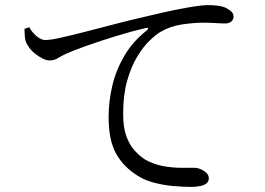

<svg xmlns="http://www.w3.org/2000/svg" viewBox="-20 -731 1040 753"><path d="M727 2Q698 2 658 -1.5Q618 -5 577 -16.5Q536 -28 502 -54Q455 -88 430.5 -138Q406 -188 406 -273Q406 -332 420 -393Q434 -454 467 -511Q500 -568 556 -612Q562 -617 560.5 -620Q559 -623 551 -621Q495 -608 433.5 -589Q372 -570 319.5 -551.5Q267 -533 237 -519Q222 -512 207 -503Q192 -494 176 -494Q162 -494 147 -501.5Q132 -509 117.5 -520.5Q103 -532 93.5 -545.5Q84 -559 80 -572Q77 -584 77 -595.5Q77 -607 76 -618L95 -624Q105 -605 123 -589.5Q141 -574 158 -574Q177 -574 220 -583.5Q263 -593 320.5 -608Q378 -623 442 -639.5Q506 -656 568 -670Q626 -684 671 -693Q716 -702 747 -706.5Q778 -711 795 -711Q815 -711 834.5 -708.5Q854 -706 866 -700Q882 -692 889 -684Q896 -676 896 -665Q896 -655 887.5 -647Q879 -639 862 -639Q847 -639 825.5 -640.5Q804 -642 776 -642Q740 -642 693 -635Q646 -628 608 -605Q591 -595 566.5 -571.5Q542 -548 518.5 -509.5Q495 -471 479 -415.5Q463 -360 463 -285Q463 -230 476 -195.5Q489 -161 508.5 -140Q528 -119 548 -106Q581 -87 618 -80Q655 -73 688.5 -73Q722 -73 742 -73Q754 -73 767 -67.5Q780 -62 789.5 -53Q799 -44 799 -31Q799 -20 790.5 -12.5Q782 -5 766 -1.5Q750 2 727 2Z"/></svg>

Font: Noto Serif SC
Style: Regular
Weight: 400
Designer: Ryoko NISHIZUKA 西塚涼子 (kana & ideographs); Frank Grießhammer (Latin, Greek & Cyrillic); Wenlong ZHANG 张文龙 (bopomofo); San
Foundry: Adobe
Version: Version 2.002-H1;hotconv 1.1.0;makeotfexe 2.6.0